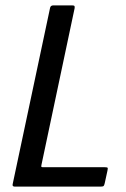

<svg xmlns="http://www.w3.org/2000/svg" viewBox="-20 -693 469 713"><path d="M35 0Q25 0 27 -9L166 -664Q168 -673 178 -673H248Q255 -673 256.5 -670.5Q258 -668 257 -662L134 -81Q133 -76 133.5 -74Q134 -72 140 -72H369Q378 -72 379.5 -70Q381 -68 379 -59L369 -13Q367 -4 364.5 -2Q362 0 353 0Z"/></svg>

Font: Glory Medium
Style: Italic
Weight: 500
Italic angle: -12°
Version: Version 1.011